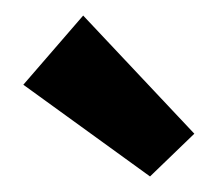

<svg xmlns="http://www.w3.org/2000/svg" viewBox="-20 -790 280 247"><path d="M173 -563 230 -618 87 -770 10 -681Z"/></svg>

Font: MikodacsPCS
Style: Regular
Weight: 900
Designer: gluk (gluksza@wp.pl)
Foundry: gluk (gluksza@wp.pl)
Version: Version 0.27